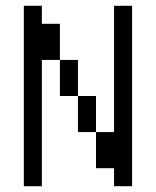

<svg xmlns="http://www.w3.org/2000/svg" viewBox="-20 -645 540 665"><path d="M62.5 -625Q62.5 -625 62.5 0H125V-437.5H187.5Q187.5 -437.5 187.5 -312.5H250Q250 -312.5 250 -187.5H312.5Q312.5 -187.5 312.5 -62.5H375V0H437.5Q437.5 0 437.5 -625H375V-187.5H312.5Q312.5 -187.5 312.5 -312.5H250Q250 -312.5 250 -437.5H187.5Q187.5 -437.5 187.5 -562.5H125V-625Z"/></svg>

Font: BFUnifontExMono
Style: Regular
Weight: 500
Version: Version 15.0.06